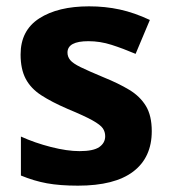

<svg xmlns="http://www.w3.org/2000/svg" viewBox="-20 -576 537 606"><path d="M459 -162Q459 -79 400.5 -34.5Q342 10 226 10Q169 10 128 2.5Q87 -5 46 -22V-145Q90 -125 141 -112Q192 -99 231 -99Q275 -99 293.5 -112Q312 -125 312 -146Q312 -160 304.5 -171Q297 -182 272 -196Q247 -210 194 -232Q143 -254 110 -275.5Q77 -297 61 -327.5Q45 -358 45 -404Q45 -480 104 -518Q163 -556 261 -556Q312 -556 358 -546Q404 -536 453 -513L408 -406Q368 -423 332 -434.5Q296 -446 259 -446Q193 -446 193 -410Q193 -397 201.5 -386.5Q210 -376 234.5 -364Q259 -352 307 -332Q354 -313 388 -292.5Q422 -272 440.5 -241.5Q459 -211 459 -162Z"/></svg>

Font: Noto Sans Medefaidrin
Style: Bold
Weight: 700
Designer: Dalton Maag Ltd
Foundry: Dalton Maag Ltd
Version: Version 1.002; ttfautohint (v1.8.4.7-5d5b)